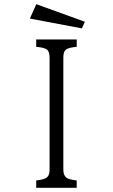

<svg xmlns="http://www.w3.org/2000/svg" viewBox="-20 -899 540 919"><path d="M153.8 -878.9 386.2 -794.9 372.1 -763.2 123 -810.1ZM153.3 -710H347.2V-674.8Q310.1 -671.9 296.4 -662.1Q283.2 -652.8 283.2 -624V-85.9Q283.2 -60.1 298.3 -47.9Q308.6 -40 347.2 -35.2V0H153.3V-35.2Q192.4 -39.6 204.6 -49.8Q217.3 -60.5 217.3 -85.9V-624Q217.3 -652.8 204.1 -662.1Q190.4 -671.9 153.3 -674.8Z"/></svg>

Font: BIZ UDMincho
Style: Regular
Weight: 400
Monospace: yes
Designer: TypeBank Co., Ltd.
Foundry: Morisawa Inc.
Version: Version 1.06